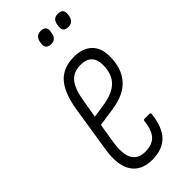

<svg xmlns="http://www.w3.org/2000/svg" viewBox="-214 -691 739 739"><g transform="rotate(-45 155.0 -321.5)"><path d="M135 6Q76 6 50 -34Q24 -74 36 -149L66 -341Q79 -418 111.5 -453Q144 -488 202 -488Q249 -488 275 -463Q301 -438 301 -391Q301 -327 267.5 -288.5Q234 -250 164 -240L90 -229L77 -149Q68 -91 83.5 -63Q99 -35 138 -35Q176 -35 195 -55.5Q214 -76 219 -121Q219 -127 225 -127H252Q259 -127 258 -120Q251 -56 221 -25Q191 6 135 6ZM96 -268 156 -277Q209 -286 234 -312.5Q259 -339 259 -386Q259 -448 198 -448Q159 -448 138 -422.5Q117 -397 108 -339ZM268 -584Q254 -584 247.5 -591Q241 -598 243 -613L244 -620Q248 -649 275 -649Q290 -649 296.5 -641.5Q303 -634 301 -619L300 -612Q295 -584 268 -584ZM175 -584Q161 -584 154 -591Q147 -598 149 -613L150 -620Q155 -649 182 -649Q196 -649 203 -641.5Q210 -634 207 -619L206 -612Q201 -584 175 -584Z"/></g></svg>

Font: Sofia Sans Extra Condensed Light
Style: Italic
Weight: 300
Italic angle: -9°
Version: Version 4.100